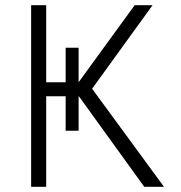

<svg xmlns="http://www.w3.org/2000/svg" viewBox="-20 -720 697 740"><path d="M100 0V-700H158V-403H233V-536H283V-403L499 -700H568L335 -378L612 0H536L284 -349H283V-216H233V-349H158V0Z"/></svg>

Font: Geologica Thin
Style: Regular
Weight: 100
Designer: Sindre Bremnes, Frode Helland
Foundry: Monokrom Skriftforlag AS
Version: Version 1.010; ttfautohint (v1.8.4.7-5d5b);gftools[0.9.28]